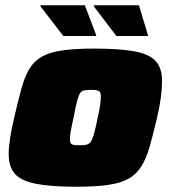

<svg xmlns="http://www.w3.org/2000/svg" viewBox="-20 -703 649 731"><path d="M271 8Q172 8 115.5 -3.5Q59 -15 36 -42Q13 -69 13 -116Q13 -142 18.5 -177.5Q24 -213 34 -255Q49 -320 61.5 -365.5Q74 -411 92 -441Q110 -471 139.5 -487.5Q169 -504 217 -511Q265 -518 338 -518Q438 -518 494.5 -507Q551 -496 574 -469Q597 -442 597 -395Q597 -368 592.5 -333Q588 -298 578 -255Q563 -191 550 -145.5Q537 -100 518.5 -70Q500 -40 470 -23Q440 -6 392 1Q344 8 271 8ZM284 -150Q298 -150 306.5 -151.5Q315 -153 321 -158Q327 -163 331.5 -174.5Q336 -186 341 -205.5Q346 -225 352 -255Q359 -286 361.5 -305Q364 -324 364 -336Q364 -348 360 -353Q356 -358 347.5 -359.5Q339 -361 326 -361Q309 -361 299 -358.5Q289 -356 283.5 -346Q278 -336 272.5 -314.5Q267 -293 260 -255Q253 -224 249.5 -204Q246 -184 246 -173Q246 -162 250 -157Q254 -152 262.5 -151Q271 -150 284 -150ZM221 -566 134 -679V-683H303L346 -570V-566ZM423 -566 337 -679V-683H509L543 -570V-566Z"/></svg>

Font: Saira SemiExpanded Black
Style: Italic
Weight: 900
Width: 6
Italic angle: -12°
Designer: Hector Gatti with collaboration of the Omnibus-Type team
Foundry: Omnibus-Type
Version: Version 1.101